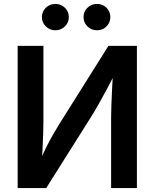

<svg xmlns="http://www.w3.org/2000/svg" viewBox="-20 -962 790 982"><path d="M680.2 0H548.3V-362.3Q548.3 -384.8 549.6 -421.6Q550.8 -458.5 553.2 -505.9Q555.7 -553.2 558.6 -606.4L577.1 -602.5Q547.4 -544.9 524.7 -502.4Q502 -460 482.9 -426.5Q463.9 -393.1 444.3 -361.8L216.3 0H70.3V-727.5H202.1V-342.8Q202.1 -317.4 200.9 -278.8Q199.7 -240.2 197.5 -197.8Q195.3 -155.3 191.9 -116.2L177.2 -123.5Q195.8 -167 214.4 -204.3Q232.9 -241.7 250.5 -272.2Q268.1 -302.7 282.2 -325.7L534.7 -727.5H680.2ZM476.1 -807.1Q447.3 -807.1 427.2 -826.9Q407.2 -846.7 407.2 -874.5Q407.2 -902.8 427.2 -922.4Q447.3 -941.9 476.1 -941.9Q504.9 -941.9 524.7 -922.4Q544.4 -902.8 544.4 -874.5Q544.4 -846.7 524.7 -826.9Q504.9 -807.1 476.1 -807.1ZM263.2 -807.1Q234.4 -807.1 214.4 -826.9Q194.3 -846.7 194.3 -874.5Q194.3 -902.8 214.4 -922.4Q234.4 -941.9 263.2 -941.9Q292 -941.9 312 -922.4Q332 -902.8 332 -874.5Q332 -846.7 312 -826.9Q292 -807.1 263.2 -807.1Z"/></svg>

Font: Inter 18pt SemiBold
Style: Regular
Weight: 600
Designer: Rasmus Andersson
Foundry: rsms
Version: Version 4.001;git-66647c0bb